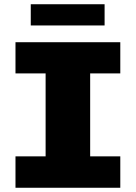

<svg xmlns="http://www.w3.org/2000/svg" viewBox="-20 -885 640 905"><path d="M53 0V-148H195V-539H53V-686H547V-539H405V-148H547V0ZM125 -765V-865H473V-765Z"/></svg>

Font: Chivo Mono Black
Style: Regular
Weight: 900
Designer: Hector Gatti
Foundry: Omnibus-Type
Version: Version 1.008